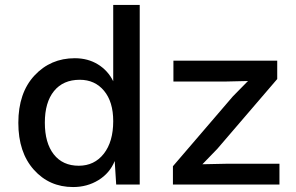

<svg xmlns="http://www.w3.org/2000/svg" viewBox="-20 -745 1196 775"><path d="M437 -725H544V0H449L443 -95Q423 -46 377.5 -18Q332 10 275 10Q179 10 116.5 -60Q54 -130 54 -249Q54 -370 119 -440Q184 -510 282 -510Q335 -510 375.5 -485Q416 -460 437 -417ZM678 0V-74L920 -356L981 -418L894 -416H680V-500H1099V-426L857 -144L797 -82L892 -84H1108V0ZM298 -76Q361 -76 399 -124.5Q437 -173 437 -256Q437 -334 400 -378.5Q363 -423 302 -423Q235 -423 198 -377.5Q161 -332 161 -250Q161 -168 197 -122Q233 -76 298 -76Z"/></svg>

Font: Elaine Sans Medium
Style: Regular
Weight: 500
Designer: Wei Huang
Foundry: Wei Huang
Version: Version 2.001;December 24, 2019;FontCreator 12.0.0.2547 64-b